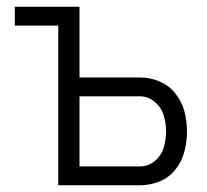

<svg xmlns="http://www.w3.org/2000/svg" viewBox="-20 -550 615 570"><path d="M153 0V-474H24V-530H216V-320H396Q426 -320 454 -308Q482 -296 501 -272Q520 -248 527.5 -219Q535 -190 535 -160Q535 -130 527.5 -100.5Q520 -71 501 -47Q482 -23 454 -11.5Q426 0 396 0ZM216 -56H396Q420 -56 439.5 -72Q459 -88 466 -112Q473 -136 473 -160Q473 -184 466 -207.5Q459 -231 439.5 -247.5Q420 -264 396 -264H216Z"/></svg>

Font: Jozsika Light
Style: Regular
Weight: 300
Monospace: yes
Designer: Belleve Invis
Foundry: Belleve Invis
Version: 2.1.0